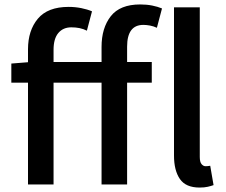

<svg xmlns="http://www.w3.org/2000/svg" viewBox="-20 -830 1015 864"><path d="M878 14Q816 14 789.5 -24.5Q763 -63 763 -130V-797H879V-124Q879 -101 887 -91.5Q895 -82 905 -82Q910 -82 914.5 -82.5Q919 -83 926 -84L941 3Q930 7 915 10.5Q900 14 878 14ZM31 -458V-544L106 -550V-608Q106 -693 150.5 -746Q195 -799 289 -799Q318 -799 345.5 -793.5Q373 -788 394 -779L371 -692Q355 -700 338 -703.5Q321 -707 301 -707Q264 -707 242.5 -681.5Q221 -656 221 -606V-551H437V-619Q437 -704 478.5 -757Q520 -810 611 -810Q640 -810 665 -805Q690 -800 709 -792L686 -705Q671 -712 655 -715Q639 -718 625 -718Q552 -718 552 -620V-551H663V-458H552V0H437V-458H221V0H106V-458Z"/></svg>

Font: Source Han Sans SC Medium
Style: Regular
Weight: 500
Designer: Ryoko NISHIZUKA 西塚涼子 (kana, bopomofo & ideographs); Paul D. Hunt (Latin, Greek & Cyrillic); Sandoll Communications 산돌커뮤니
Foundry: Adobe
Version: Version 2.004;hotconv 1.0.118;makeotfexe 2.5.65603